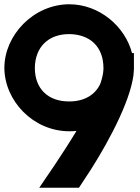

<svg xmlns="http://www.w3.org/2000/svg" viewBox="-32 -830 655 901"><path d="M596.5 -513.4V-510C596.5 -507.3 596.4 -504.6 596.3 -501.8C595.8 -485.1 593.6 -468.5 590 -452.2C562.5 -314.6 449.4 -114.2 361.5 16L338.5 51H152.2L223.5 -54C256.4 -103.2 292.9 -159.2 327 -215.7C316 -214.5 304.9 -213.9 293.6 -214C123.4 -214 -10.5 -357 -11.5 -511C-11.5 -665 124.6 -809 292.5 -810C435 -810 555.1 -705.5 587.5 -581H596.5ZM453.5 -510.5C453.3 -610.2 391.2 -669 292.5 -670C194.7 -670 132.6 -609 131.5 -511C131.5 -413 194.7 -353 293.6 -354C363 -354 415.1 -384.4 439.1 -437.8C447.3 -462 452.3 -483.8 453.3 -502.3C453.4 -505 453.5 -507.7 453.5 -510.5Z"/></svg>

Font: Nordica Plus
Style: NordicaClassicRgExt
Weight: 500
Version: Version 1.01